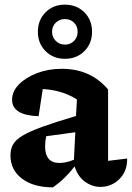

<svg xmlns="http://www.w3.org/2000/svg" viewBox="-20 -795 567 826"><path d="M208 11Q124 11 74.5 -26.5Q25 -64 25 -127Q25 -154 36.5 -174Q48 -194 78 -212Q108 -230 163.5 -250Q219 -270 307 -296L311 -367Q249 -407 164 -412L146 -295Q32 -299 32 -366Q32 -402 61.5 -432Q91 -462 139.5 -480.5Q188 -499 246 -499Q370 -499 445 -410V-103L527 -113Q528 -59 494 -25Q460 9 412 9Q377 9 346 -13Q315 -35 301 -79Q281 -53 258.5 -31Q236 -9 208 11ZM174 -166Q174 -94 235 -94Q266 -94 298 -108L304 -226L179 -209Q174 -188 174 -166ZM259 -542Q209 -542 176 -575Q143 -608 143 -658Q143 -709 176 -742Q209 -775 259 -775Q310 -775 343 -742Q376 -709 376 -658Q376 -608 343 -575Q310 -542 259 -542ZM259 -603Q283 -603 298.5 -619Q314 -635 314 -658Q314 -682 298.5 -697.5Q283 -713 259 -713Q236 -713 220 -697.5Q204 -682 204 -658Q204 -635 220 -619Q236 -603 259 -603Z"/></svg>

Font: Piazzolla
Style: Bold
Weight: 700
Designer: Juan Pablo del Peral
Foundry: Huerta Tipografica
Version: Version 1.330